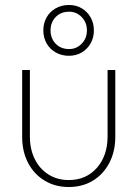

<svg xmlns="http://www.w3.org/2000/svg" viewBox="-20 -741 552 771"><path d="M256 10Q202 10 159.5 -15.5Q117 -41 93 -86.5Q69 -132 69 -192V-460H100V-193Q100 -142 119.5 -102.5Q139 -63 174.5 -40.5Q210 -18 256 -18Q326 -18 369 -67Q412 -116 412 -193V-460H443V-192Q443 -133 419 -87Q395 -41 353 -15.5Q311 10 256 10ZM257 -517Q227 -517 203.5 -530.5Q180 -544 167 -567Q154 -590 154 -619Q154 -648 167 -671Q180 -694 203.5 -707.5Q227 -721 257 -721Q286 -721 308.5 -707.5Q331 -694 344 -671Q357 -648 357 -619Q357 -590 344 -567Q331 -544 308.5 -530.5Q286 -517 257 -517ZM258 -544Q287 -544 308 -565.5Q329 -587 329 -619Q329 -651 308 -672.5Q287 -694 258 -694Q224 -694 203.5 -672.5Q183 -651 183 -619Q183 -587 203.5 -565.5Q224 -544 258 -544Z"/></svg>

Font: Outfit Thin
Style: Regular
Weight: 100
Designer: Rodrigo Fuenzalida
Foundry: fragTYPE
Version: Version 1.100;gftools[0.9.27]